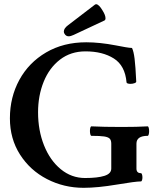

<svg xmlns="http://www.w3.org/2000/svg" viewBox="-20 -876 744 909"><path d="M26.9 -315.9Q26.9 -415.5 71.5 -497.6Q116.2 -579.6 198.2 -627.7Q280.3 -675.8 388.2 -675.8Q451.7 -675.8 528.3 -661.1Q553.7 -656.2 573 -652.8Q592.3 -649.4 605 -648.9Q612.8 -633.3 617.2 -597.9Q621.6 -562.5 625 -490.2Q625.5 -485.4 616.7 -482.2Q607.9 -479 597.7 -479Q590.3 -479 585 -480.7Q579.6 -482.4 579.1 -485.8Q572.3 -565.4 519 -599.1Q465.8 -632.8 384.8 -632.8Q314.9 -632.8 264.2 -593.8Q213.4 -554.7 186.8 -489Q160.2 -423.3 160.2 -344.2Q160.2 -258.8 188.5 -187.7Q216.8 -116.7 267.6 -75Q318.4 -33.2 382.8 -33.2Q441.9 -33.2 474.4 -43.5Q506.8 -53.7 506.8 -78.1V-195.8Q506.8 -211.9 499.5 -219.5Q492.2 -227.1 472.9 -230Q453.6 -232.9 413.1 -232.9Q409.7 -232.9 407.7 -239.7Q405.8 -246.6 405.8 -255.9Q405.8 -265.1 407.7 -271.5Q409.7 -277.8 413.1 -277.8Q470.7 -274.9 556.6 -274.9Q629.9 -274.9 679.2 -277.8Q682.1 -277.8 684.1 -271Q686 -264.2 686 -254.9Q686 -246.1 684.1 -239.5Q682.1 -232.9 679.2 -232.9Q626 -232.9 626 -195.8V-78.1Q626 -56.2 647 -56.2Q650.4 -56.2 652.3 -50Q654.3 -43.9 654.3 -36.1Q654.3 -28.3 652.3 -22.7Q650.4 -17.1 647 -17.1Q621.6 -17.1 532.2 -2Q441.9 13.2 376 13.2Q282.7 13.2 202.6 -28.1Q122.6 -69.3 74.7 -144.3Q26.9 -219.2 26.9 -315.9ZM329.1 -710.9Q314.5 -704.1 305.2 -704.1Q292.5 -704.1 285.6 -715.8Q282.2 -720.7 282.2 -726.6Q282.2 -741.7 301.8 -756.3L428.7 -853.5Q432.1 -856 435.1 -856Q447.8 -856 465.3 -826.7Q479.5 -804.2 479.5 -789.6Q479.5 -781.2 474.1 -778.8Z"/></svg>

Font: JuniusX
Style: Bold
Weight: 700
Designer: Peter S. Baker
Foundry: Briery Creek Software
Version: Version 1.004